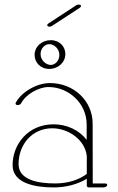

<svg xmlns="http://www.w3.org/2000/svg" viewBox="-20 -819 523 848"><path d="M198.7 -701.2C202.1 -701.2 206.1 -702.1 209.5 -704.6L332.5 -784.7C335.9 -787.1 337.9 -790 337.9 -792.5C337.9 -796.9 332.5 -798.8 327.6 -798.8C324.2 -798.8 319.8 -797.9 316.9 -795.9L193.8 -715.3C190.4 -712.9 188.5 -710.4 188.5 -708C188.5 -703.6 193.8 -701.2 198.7 -701.2ZM268.6 -580.6C268.6 -612.8 243.7 -641.6 204.1 -641.6C164.6 -641.6 132.8 -613.3 132.8 -576.2C132.8 -543.9 157.7 -514.6 197.3 -514.6C237.3 -514.6 268.6 -543.5 268.6 -580.6ZM197.3 -624C218.3 -624 242.2 -604.5 242.2 -576.2C242.2 -549.3 222.2 -532.2 204.1 -532.2C183.6 -532.2 159.2 -552.2 159.2 -580.6C159.2 -606.9 179.7 -624 197.3 -624ZM453.6 -2.4C453.6 -6.3 449.7 -8.8 443.8 -8.8H389.6L389.2 -273.4C389.2 -372.6 306.6 -452.1 200.7 -452.1C138.7 -452.1 71.8 -409.2 49.3 -364.7C46.9 -359.9 50.3 -355.5 57.1 -355C64 -354.5 71.3 -358.4 73.7 -363.3C92.8 -401.4 150.4 -434.6 194.3 -434.6C282.2 -434.6 362.8 -363.8 362.8 -269V-201.2C331.1 -243.2 276.4 -270 217.3 -270C102.5 -270 35.6 -180.2 35.6 -89.8C35.6 -7.8 138.2 8.8 217.3 8.8C273.4 8.8 324.2 -5.9 363.3 -29.3V2C363.3 5.4 367.2 8.8 373 8.8H437C444.3 8.8 453.6 4.4 453.6 -2.4ZM210.9 -252.4C281.2 -252.4 355 -202.6 363.3 -130.4V-50.8C329.1 -25.4 281.7 -8.8 224.1 -8.8C148.4 -8.8 62 -23.9 62 -94.2C62 -182.1 123 -252.4 210.9 -252.4Z"/></svg>

Font: WireWyrm
Style: Light
Weight: 200
Version: Version 001.000